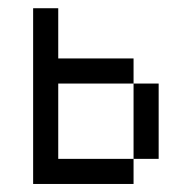

<svg xmlns="http://www.w3.org/2000/svg" viewBox="-20 -458 478 478"><path d="M125 -437.5V-375H62.5V-437.5ZM125 -375V-312.5H62.5V-375ZM187.5 -62.5V0H125V-62.5ZM125 -62.5V0H62.5V-62.5ZM125 -125V-62.5H62.5V-125ZM125 -187.5V-125H62.5V-187.5ZM125 -250V-187.5H62.5V-250ZM125 -312.5V-250H62.5V-312.5ZM250 -62.5V0H187.5V-62.5ZM312.5 -62.5V0H250V-62.5ZM375 -125V-62.5H312.5V-125ZM375 -187.5V-125H312.5V-187.5ZM375 -250V-187.5H312.5V-250ZM312.5 -312.5V-250H250V-312.5ZM250 -312.5V-250H187.5V-312.5ZM187.5 -312.5V-250H125V-312.5Z"/></svg>

Font: Sudo Variable
Style: Regular
Weight: 400
Monospace: yes
Designer: Jens Kutilek
Foundry: Jens Kutilek
Version: Version 0.040